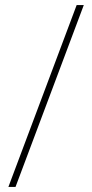

<svg xmlns="http://www.w3.org/2000/svg" viewBox="-20 -734 362 754"><path d="M309 -714 41 0H13L281 -714Z"/></svg>

Font: Noto Sans Armenian Thin
Style: Regular
Weight: 250
Version: Version 2.007